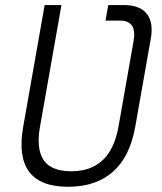

<svg xmlns="http://www.w3.org/2000/svg" viewBox="-20 -713 626 743"><path d="M398.9 -693.4H460Q521 -693.4 547.9 -659.9Q574.7 -626.5 563.5 -563L503.4 -222.7Q482.9 -106.4 417 -48.3Q351.1 9.8 243.7 9.8Q28.8 9.8 69.8 -222.7L152.8 -693.4H217.8L134.8 -222.7Q119.6 -137.2 148.7 -93.8Q177.7 -50.3 256.3 -50.3Q407.7 -50.3 438.5 -222.7L497.1 -555.2Q510.7 -633.3 444.3 -633.3H388.2Z"/></svg>

Font: Cascadia Code PL Light
Style: Italic
Weight: 300
Italic angle: -10°
Monospace: yes
Designer: Aaron Bell
Foundry: Saja Typeworks
Version: Version 2404.023; ttfautohint (v1.8.4)